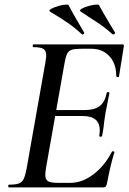

<svg xmlns="http://www.w3.org/2000/svg" viewBox="-20 -819 565 839"><path d="M19 -12Q48 -12 62 -17Q76 -22 83 -36Q90 -50 96 -81L178 -544Q182 -570 182 -576Q182 -598 169.5 -605.5Q157 -613 125 -613Q123 -613 123 -619Q123 -625 125 -625H515Q523 -625 521 -616L500 -485Q500 -482 496 -482Q493 -482 490.5 -483.5Q488 -485 488 -486Q488 -541 458 -573.5Q428 -606 378 -606H337Q307 -606 293.5 -601.5Q280 -597 273.5 -584.5Q267 -572 262 -543L181 -85Q178 -67 178 -55Q178 -34 190 -27Q202 -20 233 -20H288Q339 -20 388 -57Q437 -94 469 -156Q469 -158 473 -158Q476 -158 478.5 -156.5Q481 -155 480 -154Q462 -96 447 -15Q445 -7 441.5 -3.5Q438 0 431 0H19Q16 0 16 -6Q16 -12 19 -12ZM414 -226Q416 -242 416 -249Q416 -312 342 -312H183L186 -338H349Q392 -338 415 -355Q438 -372 446 -412Q447 -417 453 -416.5Q459 -416 458 -411Q449 -365 446 -351Q445 -344 441 -325L436 -292Q435 -283 432.5 -263Q430 -243 426 -225Q425 -221 419 -221.5Q413 -222 414 -226ZM368 -745Q358 -752 349 -758Q340 -764 333 -768Q325 -774 337 -781Q349 -788 369.5 -793.5Q390 -799 403 -799Q412 -799 413 -796Q426 -771 456 -721L482 -678L483 -676Q483 -672 478.5 -669.5Q474 -667 472 -669Q449 -690 426 -706.5Q403 -723 368 -745ZM199 -768Q191 -773 203 -780Q215 -787 236 -793Q257 -799 270 -799Q279 -799 280 -796Q292 -772 320 -724L347 -678Q348 -677 348 -675Q348 -672 344.5 -669.5Q341 -667 338 -669Q308 -697 277 -718.5Q246 -740 199 -768Z"/></svg>

Font: Cormorant Infant SemiBold
Style: Italic
Weight: 600
Italic angle: -10°
Designer: Christian Thalmann (Catharsis Fonts)
Foundry: Catharsis Fonts
Version: Version 4.000